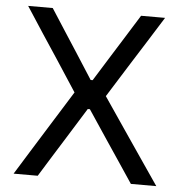

<svg xmlns="http://www.w3.org/2000/svg" viewBox="-51 -763 781 813"><g transform="rotate(5 339.0 -356.5)"><path d="M36.5 0Q66.5 -48.5 97.5 -98.5Q128.5 -148.5 162.5 -203L263.5 -365L176.5 -498.5Q143 -549 109.2 -600.5Q75.5 -652 36 -713H140.5Q171.5 -665 201.2 -618.8Q231 -572.5 258 -531L327 -423.5H335.5L403 -532Q429.5 -574 458.2 -620.2Q487 -666.5 516 -713H618Q582.5 -656 550 -604.5Q517.5 -553 490 -509.5L397 -361L493.5 -219Q532.5 -161.5 568.5 -109Q604.5 -56.5 643 0H535Q503.5 -47.5 475 -89.8Q446.5 -132 420.5 -171L334.5 -300H325.5L245 -170.5Q219 -129 193.5 -88Q168 -47 139 0Z"/></g></svg>

Font: Commissioner
Style: Regular
Weight: 400
Designer: Kostas Bartsokas
Foundry: Kostas Bartsokas
Version: Version 1.000; ttfautohint (v1.8.3)